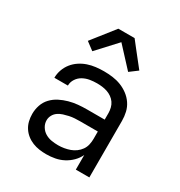

<svg xmlns="http://www.w3.org/2000/svg" viewBox="-180 -888 959 1021"><g transform="rotate(30 300.0 -377.0)"><path d="M251 8Q230 8 208.5 5Q187 2 167 -6Q147 -14 130 -27.5Q113 -41 101.5 -59Q90 -77 85 -98Q80 -119 80 -141Q80 -169 89 -195.5Q98 -222 117 -242Q136 -262 160.5 -274.5Q185 -287 212 -294.5Q239 -302 266.5 -304.5Q294 -307 321 -307H429V-347Q429 -363 425 -379Q421 -395 412 -408Q403 -421 389.5 -430.5Q376 -440 361 -445Q346 -450 330 -452Q314 -454 298 -454Q276 -454 254.5 -450.5Q233 -447 213.5 -436.5Q194 -426 181.5 -407Q169 -388 169 -366H86Q86 -391 94.5 -415Q103 -439 118.5 -458.5Q134 -478 155 -492Q176 -506 199.5 -514Q223 -522 248 -525Q273 -528 298 -528Q325 -528 351.5 -524.5Q378 -521 402.5 -511.5Q427 -502 448.5 -486Q470 -470 485 -448Q500 -426 506 -400Q512 -374 512 -347V0H429V-90Q418 -66 398.5 -46.5Q379 -27 355 -14.5Q331 -2 304.5 3Q278 8 251 8ZM282 -65Q300 -65 318 -68Q336 -71 353 -77Q370 -83 385 -94Q400 -105 410.5 -120Q421 -135 425 -153Q429 -171 429 -189V-234H321Q305 -234 288 -233Q271 -232 255 -228.5Q239 -225 223 -220Q207 -215 193 -205.5Q179 -196 171 -181Q163 -166 163 -150Q163 -129 174 -111Q185 -93 202.5 -82.5Q220 -72 240.5 -68.5Q261 -65 282 -65ZM190 -589 142 -625 250 -762H350L386 -716L458 -625L410 -589L300 -708Z"/></g></svg>

Font: Iosevka Aile
Style: Regular
Weight: 400
Designer: Belleve Invis
Foundry: Belleve Invis
Version: Version 28.0.1; ttfautohint (v1.8.4)